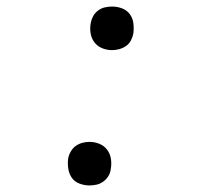

<svg xmlns="http://www.w3.org/2000/svg" viewBox="-20 -558 640 586"><path d="M322 -405Q306 -405 291.5 -411Q277 -417 268 -429Q259 -441 256.5 -456.5Q254 -472 257 -488Q259 -499 264.5 -509Q270 -519 279.5 -526Q289 -533 300 -535.5Q311 -538 322 -538Q338 -538 352.5 -532.5Q367 -527 376 -515Q385 -503 387 -487.5Q389 -472 387 -456Q385 -445 379.5 -434.5Q374 -424 364.5 -417.5Q355 -411 344 -408Q333 -405 322 -405ZM253 8Q238 8 223 2.5Q208 -3 199.5 -15Q191 -27 188.5 -42.5Q186 -58 188 -74Q190 -85 196 -95.5Q202 -106 211 -112.5Q220 -119 231 -122Q242 -125 253 -125Q269 -125 283.5 -119Q298 -113 307 -101Q316 -89 318.5 -73.5Q321 -58 318 -42Q317 -31 311 -21Q305 -11 295.5 -4Q286 3 275 5.5Q264 8 253 8Z"/></svg>

Font: Iosevka Slab LtExObl
Style: Regular
Weight: 300
Width: 7
Italic angle: -9°
Monospace: yes
Designer: Belleve Invis
Foundry: Belleve Invis
Version: Version 11.1.0; ttfautohint (v1.8.3)